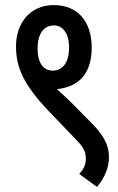

<svg xmlns="http://www.w3.org/2000/svg" viewBox="-20 -652 465 756"><path d="M43 -470C43 -388 71 -319 178 -208L276 -106C308 -74 318 -55 318 -27C318 0 307 16 292 33L362 84C392 48 409 9 409 -33C409 -83 386 -123 334 -174L258 -251C240 -268 221 -286 204 -301C300 -311 341 -372 341 -465C341 -567 286 -632 192 -632C95 -632 43 -557 43 -470ZM128 -461C128 -521 154 -552 192 -552C227 -552 252 -521 252 -464C252 -405 226 -374 188 -374C152 -374 128 -402 128 -461Z"/></svg>

Font: Noto Sans Devanagari UI ExtraCondensed Medium
Style: Regular
Weight: 500
Width: 2
Designer: Jelle Bosma - Monotype Design Team
Foundry: Monotype Imaging Inc.
Version: Version 2.003